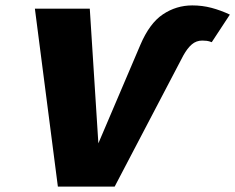

<svg xmlns="http://www.w3.org/2000/svg" viewBox="-20 -690 870 710"><path d="M194 0 109 -658H312L350 -62H302L499 -524Q533 -604 582.5 -637Q632 -670 691 -670Q728 -670 762 -661Q796 -652 830 -636L763 -534Q753 -538 744.5 -539Q736 -540 728 -540Q706 -540 689.5 -526Q673 -512 658 -485L404 0Z"/></svg>

Font: Ysabeau Office Black
Style: Italic
Weight: 900
Italic angle: -12°
Designer: Christian Thalmann (Catharsis Fonts)
Version: Version 2.001;gftools[0.9.30]; featfreeze: tnum,lnum,ss02